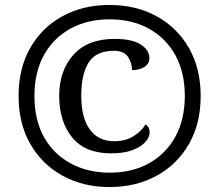

<svg xmlns="http://www.w3.org/2000/svg" viewBox="-20 -745 885 775"><path d="M422 10Q316 10 233 -35.5Q150 -81 102.5 -163.5Q55 -246 55 -358Q55 -469 102 -551.5Q149 -634 232 -679.5Q315 -725 422 -725Q529 -725 612 -679.5Q695 -634 742.5 -551.5Q790 -469 790 -357Q790 -246 742.5 -163.5Q695 -81 612 -35.5Q529 10 422 10ZM428 -126Q324 -126 271.5 -190Q219 -254 219 -358Q219 -460 276.5 -524Q334 -588 442 -588Q513 -588 548 -565.5Q583 -543 583 -510Q583 -487 562.5 -474.5Q542 -462 513 -462Q513 -490 497 -515Q481 -540 440 -540Q368 -540 338 -493Q308 -446 308 -358Q308 -270 342.5 -222.5Q377 -175 441 -175Q488 -175 521 -196.5Q554 -218 567 -243Q584 -233 584 -211Q584 -191 566.5 -171.5Q549 -152 514.5 -139Q480 -126 428 -126ZM423 -48Q514 -48 582.5 -86.5Q651 -125 688.5 -194.5Q726 -264 726 -358Q726 -453 688 -522Q650 -591 581.5 -629Q513 -667 423 -667Q333 -667 264.5 -629.5Q196 -592 157.5 -523Q119 -454 119 -357Q119 -260 158 -191Q197 -122 266 -85Q335 -48 423 -48Z"/></svg>

Font: Noto Serif Vithkuqi SemiBold
Style: Regular
Weight: 600
Version: Version 1.005